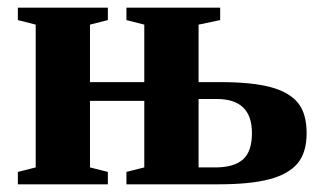

<svg xmlns="http://www.w3.org/2000/svg" viewBox="-20 -479 837 499"><path d="M308.6 -32.2 355 -43.9V-216.8H213.9V-43.9L260.3 -32.2V0H26.4V-32.2L72.8 -43.9V-415L26.4 -426.8V-459H260.3V-426.8L213.9 -415V-265.6H355V-415L308.6 -426.8V-459H552.2V-426.8L496.1 -415V-265.6H551.8Q634.3 -265.6 682.9 -252.7Q731.4 -239.7 754.2 -211.9Q776.9 -184.1 776.9 -132.8Q776.9 -82.5 753.4 -54.4Q730 -26.4 680.4 -13.2Q630.9 0 548.3 0H308.6ZM539.6 -43.9Q587.9 -43.9 611.3 -64.5Q634.8 -85 634.8 -133.3Q634.8 -221.7 543.5 -221.7H496.1V-43.9Z"/></svg>

Font: Liberation Serif
Style: Bold
Weight: 700
Designer: Steve Matteson
Foundry: Ascender Corporation
Version: Version 2.1.5